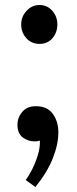

<svg xmlns="http://www.w3.org/2000/svg" viewBox="-20 -563 307 770"><path d="M122 187 83 159Q94 145 107.5 119Q121 93 131 61.5Q141 30 140 1Q133 3 128.5 3.5Q124 4 119 4Q92 4 71 -12Q50 -28 50 -62Q50 -92 69.5 -114.5Q89 -137 122 -137Q168 -138 191 -107.5Q214 -77 214 -32Q214 16 191.5 72.5Q169 129 122 187ZM139 -387Q106 -387 85.5 -410Q65 -433 65 -465Q65 -497 87 -520Q109 -543 138 -543Q169 -543 189.5 -520Q210 -497 210 -465Q210 -433 190.5 -410Q171 -387 139 -387Z"/></svg>

Font: Lora
Style: Bold
Weight: 700
Designer: Olga Karpushina, Alexei Vanyashin (Cyrillic)
Foundry: Cyreal
Version: Version 3.006; ttfautohint (v1.8.4.7-5d5b);gftools[0.9.30]